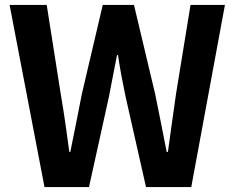

<svg xmlns="http://www.w3.org/2000/svg" viewBox="-20 -761 955 781"><path d="M161 0 19 -741H170L227 -379Q237 -321 245.5 -262Q254 -203 262 -143H266Q278 -203 290 -262Q302 -321 313 -379L398 -741H525L611 -379Q623 -322 634.5 -262.5Q646 -203 658 -143H663Q671 -203 679.5 -262Q688 -321 696 -379L755 -741H895L758 0H574L491 -367Q482 -410 474 -452.5Q466 -495 460 -537H456Q448 -495 439.5 -452.5Q431 -410 423 -367L342 0Z"/></svg>

Font: Noto Sans SC
Style: Bold
Weight: 700
Designer: Ryoko NISHIZUKA  (kana, bopomofo & ideographs); Paul D. Hunt (Latin, Greek & Cyrillic); Sandoll Communications , Soo-you
Foundry: Adobe
Version: Version 2.004-H2;hotconv 1.0.118;makeotfexe 2.5.65603